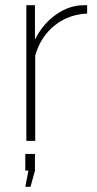

<svg xmlns="http://www.w3.org/2000/svg" viewBox="-20 -540 371 736"><path d="M314 -488Q243 -485 189.5 -442.5Q136 -400 115 -327V0H81V-520H114V-388Q141 -443 186.5 -478Q232 -513 282 -519Q292 -520 300.5 -520Q309 -520 314 -520ZM77 176 89 114H77V50H114V114L97 176Z"/></svg>

Font: Raleway Thin ExtraLight
Style: Regular
Weight: 250
Version: Version 4.026